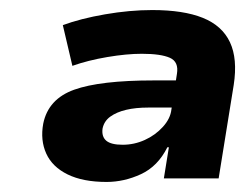

<svg xmlns="http://www.w3.org/2000/svg" viewBox="-20 -736 488 382"><path d="M192 -374Q145 -374 114.5 -389Q84 -404 72 -430.5Q60 -457 66 -490Q76 -539 127.5 -557.5Q179 -576 286 -576H336L327 -522H275Q250 -522 231 -517.5Q212 -513 199.5 -504Q187 -495 184 -480Q182 -464 191.5 -456Q201 -448 224 -448Q247 -448 268 -457.5Q289 -467 304 -483.5Q319 -500 321 -518L332 -589Q336 -613 318 -621Q300 -629 262 -629Q232 -629 193.5 -622.5Q155 -616 124 -605L105 -686Q140 -699 189 -707.5Q238 -716 283 -716Q345 -716 383.5 -700.5Q422 -685 437.5 -652Q453 -619 445 -567L415 -381H306L316 -443H313Q294 -405 260.5 -389.5Q227 -374 192 -374Z"/></svg>

Font: Nunito Sans 7pt SemiExpanded Black
Style: Italic
Weight: 900
Width: 6
Italic angle: -9°
Designer: Vernon Adams
Foundry: Vernon Adams
Version: Version 3.101;gftools[0.9.27]